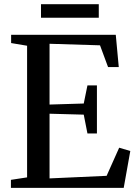

<svg xmlns="http://www.w3.org/2000/svg" viewBox="-20 -912 664 932"><path d="M111.5 -51V-690L34 -703V-743H542L556.5 -586.5H504.5L465.5 -692L220.5 -699.5V-404.5L386.5 -409.5L404.5 -497.5H450.5V-264H404.5L386.5 -355.5L220.5 -360V-46L497.5 -58.5L558.5 -195L612.5 -179L580.5 0H33V-39ZM459.5 -891.5V-826H179V-891.5Z"/></svg>

Font: Merriweather 60pt
Style: Regular
Weight: 400
Version: Version 2.100